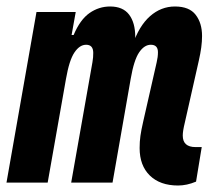

<svg xmlns="http://www.w3.org/2000/svg" viewBox="-43 -563 663 592"><path d="M506 9Q450.5 9 419 -21.8Q387.5 -52.5 387.5 -106.5Q387.5 -126.5 390 -144.2Q392.5 -162 398.5 -188L440 -370.5Q444 -387 444 -402Q444 -425 422 -425Q402 -425 386 -401.5Q370 -378 360 -320L304 0H176.5L242 -371Q243.5 -379 244 -386.2Q244.5 -393.5 244.5 -400Q244.5 -425 222.5 -425Q202.5 -425 186.5 -401.2Q170.5 -377.5 160.5 -320L104 0H-23L69.5 -526H190.5L172 -423L144 -455H184Q204 -502.5 233 -522.8Q262 -543 296.5 -543Q336 -543 355 -518Q374 -493 374 -449.5Q374 -438 372.5 -423.5H365.5Q385.5 -483 419.5 -513Q453.5 -543 496.5 -543Q540.5 -543 560.2 -517.5Q580 -492 580 -452Q580 -435 577.5 -416.5Q575 -398 570 -376L527 -185.5Q523.5 -171 522 -161.5Q520.5 -152 520.5 -145Q520.5 -109.5 560 -109.5H579L561.5 -3Q533 9 506 9Z"/></svg>

Font: Google Sans Code
Style: Italic
Weight: 400
Italic angle: -10°
Monospace: yes
Designer: Google Sans Code Authors
Foundry: Google LLC
Version: Version 6.000